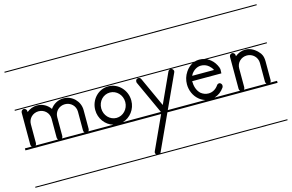

<svg xmlns="http://www.w3.org/2000/svg" viewBox="-92 -671 1688 1111"><g transform="rotate(-15 752.5 -115.5)"><path d="M129 -226C106 -226 84 -217 67 -203V-207C67 -214 64 -220 59 -223C56 -225 53 -226 50 -226C47 -226 44 -225 41 -223C36 -220 33 -214 33 -207V-150V-130V-17C33 -12.1 35 -7.3 38.4 -4H-2.5V8H417V-4H377.6C381 -7.3 383 -12.1 383 -17V-130C383 -183 340 -226 287 -226C254 -226 225 -209 208 -184C191 -209 162 -226 129 -226ZM-2.5 226V232H417V226ZM-2.5 -235V-229H417V-235ZM-2.5 -463V-457H417V-463ZM61.6 -4C65 -7.3 67 -12.1 67 -17V-130C67 -164 94 -191 129 -191C164 -191 191 -164 191 -130V-17C191 -12.1 193 -7.3 196.4 -4ZM219.6 -4C223 -7.3 225 -12.1 225 -17V-130C225 -164 252 -191 287 -191C322 -191 349 -164 349 -130V-17C349 -12.1 351 -7.3 354.4 -4Z M556 -189C595 -189 628 -156 628 -113C628 -71 595 -37 556 -37C516 -37 484 -71 484 -113C484 -156 516 -189 556 -189ZM556 -226C496 -226 448 -175 448 -113C448 -61.2 481.4 -17.2 527.4 -4H414.5V8H703V-4H584.5C630 -17 664 -60.3 664 -112V-113C664 -175 615 -226 556 -226ZM414.5 226V232H703V226ZM414.5 -235V-229H703V-235ZM414.5 -463V-457H703V-463Z M700.5 -235V-229H931C924 -229 918 -225 915 -219L833 -40L752 -217C749 -224 743 -227 737 -227C734 -227 732 -227 730 -226C723 -223 720 -217 720 -210C720 -208 720 -205 721 -203L812.2 -4H700.5V8H810.3L719 207C718 210 717 212 717 215C717 218 719 222 721 225C721.3 225.3 721.5 225.7 721.8 226H700.5V232H735H966V226H747.4C748.8 224.3 749.6 222.4 750 221L848 8H966V-4H853.5L946 -205C947 -207 948 -210 948 -212C948 -215 947 -218 945 -221C942 -226 937 -229 931 -229H966V-235ZM700.5 -463V-457H966V-463Z M1105 -203C1121 -203 1137 -198 1151 -186C1160 -178 1167 -170 1172 -159H1041C1043 -163 1045 -166 1047 -170C1062 -191 1083 -203 1105 -203ZM963.5 226V232H1248V226ZM963.5 -463V-457H1248V-463ZM1078.9 -4H963.5V8H1248V-4H1133.7C1156.7 -10.7 1177.9 -25.8 1193 -48C1196 -53 1197 -60 1195 -66C1192 -72 1187 -77 1181 -77C1175 -77 1169 -74 1166 -69C1151 -47 1129 -36 1107 -36C1091 -36 1076 -41 1062 -52C1041 -71 1033 -100 1033 -129H1208C1208 -139 1209 -145 1209 -151C1209 -154 1208 -156 1208 -159H1207C1207 -161 1207 -163 1206 -165C1198 -185 1187 -202 1171 -215C1164.3 -220.7 1157 -225.3 1149.5 -229H1248V-235H1133.9C1124.8 -237.7 1115.4 -239 1106 -239H1102C1093.4 -239 1084.9 -237.6 1076.7 -235H963.5V-229H1062.3C1046.5 -220.8 1032.2 -207.8 1021 -191C1006 -169 999 -144 999 -119C999 -83 1014 -47 1042 -24C1053.2 -14.5 1065.9 -7.9 1078.9 -4Z M1377 -226C1353 -226 1332 -217 1315 -203V-207C1315 -214 1312 -220 1307 -223C1304 -225 1301 -226 1298 -226C1295 -226 1292 -225 1289 -223C1284 -220 1281 -214 1281 -207V-150V-130V-17C1281 -12.1 1283 -7.3 1286.4 -4H1245.5V8H1508V-4H1467.6C1471 -7.3 1473 -12.1 1473 -17V-130C1473 -164 1461 -178 1456 -184C1436 -208 1410 -226 1377 -226ZM1245.5 226V232H1508V226ZM1245.5 -235V-229H1508V-235ZM1245.5 -463V-457H1508V-463ZM1309.6 -4C1313 -7.3 1315 -12.1 1315 -17V-130C1315 -164 1342 -191 1377 -191C1411 -191 1439 -164 1439 -130V-17C1439 -12.1 1441 -7.3 1444.4 -4Z"/></g></svg>

Font: LetsTraceRuled
Style: Medium
Weight: 500
Version: Version 003.000